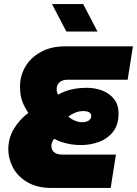

<svg xmlns="http://www.w3.org/2000/svg" viewBox="-20 -929 677 949"><path d="M236 0Q164 0 116 -28Q68 -56 44.5 -100Q21 -144 21 -191Q21 -245 48 -291Q75 -337 120 -371Q103 -396 91 -425.5Q79 -455 79 -502Q79 -554 105 -599Q131 -644 181.5 -672Q232 -700 303 -700H637L611 -535H315Q287 -535 273.5 -521.5Q260 -508 260 -489Q260 -482 261.5 -475Q263 -468 267 -461Q303 -481 338 -488Q373 -495 409 -495Q451 -495 486.5 -481Q522 -467 544 -439Q566 -411 566 -369Q566 -311 538 -276.5Q510 -242 467.5 -227Q425 -212 380 -212Q354 -212 329.5 -216Q305 -220 284.5 -227Q264 -234 248 -243Q239 -232 236.5 -223.5Q234 -215 234 -207Q234 -194 240.5 -184.5Q247 -175 259 -170Q271 -165 287 -165H553L527 0ZM385 -325Q407 -325 419 -333.5Q431 -342 431 -356Q431 -368 420.5 -374Q410 -380 392 -380Q371 -380 351.5 -372Q332 -364 318 -353Q329 -342 348 -333.5Q367 -325 385 -325ZM308 -773 237 -909H391L462 -773Z"/></svg>

Font: MuseoModerno Black
Style: Italic
Weight: 900
Italic angle: -9°
Designer: Pablo Cosgaya, Héctor Gatti, Marcela Romero, and the Authors of The MuseoModerno Project.
Foundry: Omnibus-Type Team
Version: Version 1.003